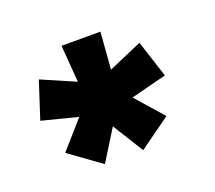

<svg xmlns="http://www.w3.org/2000/svg" viewBox="-74 -816 622 556"><g transform="rotate(-20 237.0 -537.5)"><path d="M163 -355 66 -425 140 -509 30 -537 67 -651 171 -606 162 -720H282L273 -606L377 -651L414 -537L304 -509L378 -425L281 -355L222 -450Z"/></g></svg>

Font: Manrope ExtraLight ExtraBold
Style: Regular
Weight: 800
Version: Version 4.504